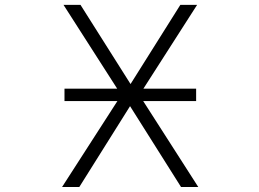

<svg xmlns="http://www.w3.org/2000/svg" viewBox="-20 -751 1040 772"><path d="M239.3 -344.7V-394.5H451.2L235.4 -731.4H303.7L504.9 -413.1L705.1 -731.4H772.5L556.6 -394.5H768.6V-344.7H555.7L777.3 1H708L502.9 -324.2L298.8 1H229.5L452.1 -344.7Z"/></svg>

Font: GenEi Gothic M Light
Style: Regular
Weight: 300
Designer: o_tamon (Modified); [Source Han Sans]
Ryoko NISHIZUKA  (kana & ideographs); Paul D. Hunt (Latin, Greek & Cyrillic); Wenl
Version: Version 1.1a;Original Version 1.004